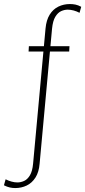

<svg xmlns="http://www.w3.org/2000/svg" viewBox="-129 -704 432 974"><path d="M-52 250Q-65.5 250 -79.2 247Q-93 244 -109 236L-100.5 205.5Q-86 213 -70.5 217.2Q-55 221.5 -40.5 221.5Q-24 221.5 -7 214Q10 206.5 22.8 185.5Q35.5 164.5 39 125L102 -559.5Q106 -602.5 123.2 -630Q140.5 -657.5 167.2 -670.5Q194 -683.5 226 -683.5Q239.5 -683.5 253.5 -680.8Q267.5 -678 283 -669.5L274.5 -639Q260.5 -646.5 244.8 -650.8Q229 -655 214.5 -655Q198 -655 181.2 -647.5Q164.5 -640 151.8 -619.2Q139 -598.5 135 -558.5L72 126Q68.5 169 51 196.5Q33.5 224 6.8 237Q-20 250 -52 250ZM16 -442.5 17.5 -469.5H223.5L222 -442.5Z"/></svg>

Font: Karla ExtraLight
Style: Italic
Weight: 250
Italic angle: -8°
Designer: Jonathan Pinhorn
Version: Version 2.004;gftools[0.9.33]